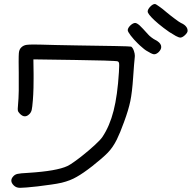

<svg xmlns="http://www.w3.org/2000/svg" viewBox="-20 -917 954 935"><path d="M804.2 -761.2Q775.9 -780.8 752 -800.8Q741.2 -810.1 731 -819.3Q699.2 -849.6 699.2 -860.8Q699.2 -871.6 711.4 -884.3Q724.1 -897.5 734.4 -897.5Q738.8 -897.5 755.4 -885.3Q772.5 -873.5 792 -856.4Q812 -839.8 832.5 -824.7Q852.5 -809.6 861.3 -805.2Q877.9 -797.9 885.7 -788.1Q893.6 -778.8 893.6 -767.1Q893.6 -757.8 880.4 -745.6Q867.2 -733.4 856.9 -733.9Q852.1 -733.9 836.4 -741.7Q821.3 -750 804.2 -761.2ZM690.9 -671.4Q682.1 -677.2 671.9 -686.5Q661.1 -695.3 650.9 -705.6Q631.8 -724.1 616.7 -743.7Q602.1 -762.7 602.1 -770Q602.1 -780.3 614.7 -793Q627.9 -805.2 638.2 -805.2Q646 -805.2 659.7 -793.5Q672.9 -781.2 701.2 -749.5Q707 -742.7 717.3 -734.9Q727.5 -727.1 735.4 -723.1Q759.8 -710.9 764.2 -695.3Q765.1 -691.9 765.1 -688Q765.1 -676.3 753.4 -664.1Q740.2 -651.4 729 -652.8Q717.8 -654.3 690.9 -671.4ZM46.9 -14.2Q35.2 -25.9 35.2 -37.1Q35.2 -37.6 35.2 -38.1Q35.2 -48.8 46.4 -60.1Q54.2 -67.9 65.9 -70.3Q77.6 -73.2 116.7 -75.2Q187 -79.6 234.4 -87.9Q282.2 -96.2 308.1 -108.4Q319.8 -113.8 338.9 -127.4Q357.9 -140.6 379.4 -157.7Q411.1 -182.6 440.4 -209.5Q469.7 -236.3 479 -250.5Q514.2 -303.2 533.2 -377.9Q552.2 -452.6 559.1 -565.4Q560.5 -585.9 560.5 -597.2Q560.5 -604 560.1 -607.4Q559.1 -615.7 553.2 -618.2Q549.3 -620.1 487.8 -622.1Q425.8 -623.5 343.3 -625Q343.3 -625 142.6 -627.9Q143.1 -604 143.6 -556.6Q143.6 -546.9 143.6 -536.1Q143.6 -514.6 143.1 -489.7Q142.1 -452.6 140.1 -429.7Q137.2 -393.1 134.3 -381.3Q131.3 -369.6 123.5 -361.8Q111.8 -350.1 100.6 -350.6Q89.4 -350.6 77.1 -362.8Q67.9 -372.1 66.9 -379.4Q66.4 -381.8 66.4 -386.7Q66.4 -396.5 68.4 -415Q70.3 -431.6 71.3 -475.1Q71.3 -496.6 71.3 -518.6Q71.3 -541 71.3 -563.5Q70.8 -594.7 70.8 -615.7Q70.8 -647.9 71.8 -658.2Q73.2 -675.8 83 -685.5Q94.2 -696.8 110.4 -698.7Q120.6 -700.2 145 -700.2Q159.7 -700.2 179.2 -699.7Q207.5 -698.7 250.5 -697.8Q293 -696.8 355 -695.8Q461.9 -694.8 539.1 -692.9Q615.7 -691.4 618.7 -689.9Q618.7 -689.9 618.7 -689.9Q627 -684.6 632.3 -668.5Q636.7 -655.8 636.7 -645Q636.7 -641.1 636.2 -637.7Q634.8 -629.9 632.8 -601.1Q630.4 -572.8 628.4 -540.5Q623.5 -467.3 614.7 -424.8Q606 -382.3 584 -322.8Q573.7 -295.4 565.4 -274.4Q556.6 -253.4 548.8 -237.3Q529.3 -198.2 504.4 -172.9Q479 -147 428.7 -107.4Q384.8 -73.2 353.5 -55.7Q322.8 -37.6 280.8 -27.3Q257.8 -22 229 -18.1Q200.7 -13.7 162.6 -9.3Q100.1 -2.4 79.6 -2.4Q77.1 -2.4 75.2 -2.4Q58.1 -2.9 46.9 -14.2Z"/></svg>

Font: Casuwalt
Style: Regular
Weight: 400
Designer: Walter E Stewart
Version: 0.1